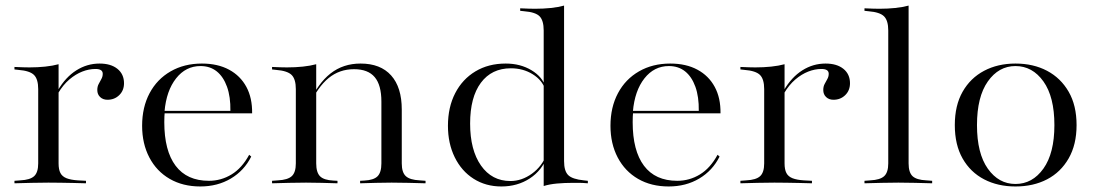

<svg xmlns="http://www.w3.org/2000/svg" viewBox="-20 -653 3917 684"><path d="M152.4 -2.4Q121 -2.4 92.3 -1.6Q63.7 -0.8 31.5 0V-8.9L52.4 -10.5Q87.1 -12.1 101.6 -25.4Q116.1 -38.7 116.1 -71V-206.5H188.7V-71Q188.7 -49.2 195.2 -36.7Q201.6 -24.2 216.9 -18.1Q232.3 -12.1 256.5 -10.5L286.3 -8.9V0Q262.1 -0.8 240.3 -1.2Q218.5 -1.6 196.8 -2Q175 -2.4 152.4 -2.4ZM116.1 -206.5V-335.5Q116.1 -371 101.2 -385.9Q86.3 -400.8 46 -404L31.5 -405.6V-414.5Q50.8 -413.7 61.7 -413.3Q72.6 -412.9 84.7 -412.9Q114.5 -412.9 141.1 -415.7Q167.7 -418.5 188.7 -424.2V-414.5V-206.5ZM362.9 -297.6Q346.8 -297.6 336.7 -307.3Q326.6 -316.9 326.6 -332.3Q326.6 -345.2 331.9 -354.4Q337.1 -363.7 341.5 -372.2Q346 -380.6 346 -390.3Q346 -407.3 320.2 -407.3Q296.8 -407.3 273 -398Q249.2 -388.7 227 -369.8Q204.8 -350.8 187.1 -321L186.3 -331.5Q213.7 -378.2 252 -402.4Q290.3 -426.6 334.7 -426.6Q375 -426.6 398.4 -407.7Q421.8 -388.7 421.8 -356.5Q421.8 -330.6 404.8 -314.1Q387.9 -297.6 362.9 -297.6Z M693.5 11.3Q631.5 11.3 584.7 -15.7Q537.9 -42.7 512.1 -91.9Q486.3 -141.1 486.3 -204.8Q486.3 -271 512.9 -321Q539.5 -371 587.9 -398.8Q636.3 -426.6 699.2 -426.6Q755.6 -426.6 796 -404.8Q836.3 -383.1 857.7 -343.5Q879 -304 878.2 -249.2H532.3L531.5 -258.1H800.8Q801.6 -308.1 788.7 -344Q775.8 -379.8 752 -398.8Q728.2 -417.7 694.4 -417.7Q641.9 -417.7 607.3 -373.8Q572.6 -329.8 566.1 -255.6L566.9 -254.8Q566.1 -246.8 565.7 -237.9Q565.3 -229 565.3 -217.7Q565.3 -116.1 605.6 -62.5Q646 -8.9 724.2 -8.9Q767.7 -8.9 804.8 -31.5Q841.9 -54 867.7 -101.6L875 -95.2Q850 -45.2 802.4 -16.9Q754.8 11.3 693.5 11.3Z M1070.2 -2.4Q1038.7 -2.4 1010.1 -1.6Q981.5 -0.8 949.2 0V-8.9L970.2 -10.5Q1004.8 -12.1 1019.4 -25.4Q1033.9 -38.7 1033.9 -71V-206.5H1106.5V-71Q1106.5 -38.7 1120.2 -25Q1133.9 -11.3 1167.7 -9.7L1182.3 -8.9V0Q1152.4 -0.8 1125.4 -1.6Q1098.4 -2.4 1070.2 -2.4ZM1033.9 -206.5V-335.5Q1033.9 -371 1019 -385.9Q1004 -400.8 963.7 -404L949.2 -405.6V-414.5Q968.5 -413.7 979.4 -413.3Q990.3 -412.9 1002.4 -412.9Q1032.3 -412.9 1058.9 -415.7Q1085.5 -418.5 1106.5 -424.2V-414.5V-206.5ZM1338.7 -206.5V-291.1Q1338.7 -350 1314.9 -378.2Q1291.1 -406.5 1241.1 -406.5Q1189.5 -406.5 1150.8 -375Q1112.1 -343.5 1081.5 -276.6L1080.6 -283.9Q1112.1 -355.6 1157.3 -391.1Q1202.4 -426.6 1264.5 -426.6Q1335.5 -426.6 1373.4 -384.3Q1411.3 -341.9 1411.3 -262.9V-206.5ZM1375 -2.4Q1346.8 -2.4 1319.8 -1.6Q1292.7 -0.8 1262.9 0V-8.9L1277.4 -9.7Q1311.3 -11.3 1325 -25Q1338.7 -38.7 1338.7 -71V-206.5H1411.3V-71Q1411.3 -38.7 1425.8 -25.4Q1440.3 -12.1 1475 -10.5L1496 -8.9V0Q1463.7 -0.8 1435.1 -1.6Q1406.5 -2.4 1375 -2.4Z M1766.1 11.3Q1710.5 11.3 1667.3 -16.1Q1624.2 -43.5 1600 -92.7Q1575.8 -141.9 1575.8 -204.8Q1575.8 -271 1601.6 -321Q1627.4 -371 1673.8 -398.8Q1720.2 -426.6 1781.5 -426.6Q1833.9 -426.6 1873.4 -402.8Q1912.9 -379 1923.4 -342.7L1921.8 -335.5Q1911.3 -367.7 1877.4 -388.7Q1843.5 -409.7 1800 -409.7Q1731.5 -409.7 1693.1 -358.1Q1654.8 -306.5 1654.8 -212.9Q1654.8 -118.5 1693.5 -63.3Q1732.3 -8.1 1798.4 -8.1Q1838.7 -8.1 1875 -34.3Q1911.3 -60.5 1928.2 -104.8L1929.8 -96.8Q1911.3 -46 1867.3 -17.3Q1823.4 11.3 1766.1 11.3ZM1916.9 0V-206.5H1989.5V-79Q1989.5 -43.5 2004.4 -29Q2019.4 -14.5 2059.7 -10.5L2074.2 -8.9V0Q2054.8 -1.6 2044 -1.6Q2033.1 -1.6 2021 -1.6Q1991.1 -1.6 1964.5 0.8Q1937.9 3.2 1916.9 9.7ZM1916.9 -206.5V-544.4Q1916.9 -579.8 1902.4 -594.8Q1887.9 -609.7 1847.6 -612.9L1833.1 -614.5V-623.4Q1852.4 -622.6 1863.3 -622.2Q1874.2 -621.8 1886.3 -621.8Q1916.1 -621.8 1942.7 -624.6Q1969.4 -627.4 1989.5 -633.1V-623.4V-206.5Z M2362.1 11.3Q2300 11.3 2253.2 -15.7Q2206.5 -42.7 2180.6 -91.9Q2154.8 -141.1 2154.8 -204.8Q2154.8 -271 2181.5 -321Q2208.1 -371 2256.5 -398.8Q2304.8 -426.6 2367.7 -426.6Q2424.2 -426.6 2464.5 -404.8Q2504.8 -383.1 2526.2 -343.5Q2547.6 -304 2546.8 -249.2H2200.8L2200 -258.1H2469.4Q2470.2 -308.1 2457.3 -344Q2444.4 -379.8 2420.6 -398.8Q2396.8 -417.7 2362.9 -417.7Q2310.5 -417.7 2275.8 -373.8Q2241.1 -329.8 2234.7 -255.6L2235.5 -254.8Q2234.7 -246.8 2234.3 -237.9Q2233.9 -229 2233.9 -217.7Q2233.9 -116.1 2274.2 -62.5Q2314.5 -8.9 2392.7 -8.9Q2436.3 -8.9 2473.4 -31.5Q2510.5 -54 2536.3 -101.6L2543.5 -95.2Q2518.5 -45.2 2471 -16.9Q2423.4 11.3 2362.1 11.3Z M2738.7 -2.4Q2707.3 -2.4 2678.6 -1.6Q2650 -0.8 2617.7 0V-8.9L2638.7 -10.5Q2673.4 -12.1 2687.9 -25.4Q2702.4 -38.7 2702.4 -71V-206.5H2775V-71Q2775 -49.2 2781.5 -36.7Q2787.9 -24.2 2803.2 -18.1Q2818.5 -12.1 2842.7 -10.5L2872.6 -8.9V0Q2848.4 -0.8 2826.6 -1.2Q2804.8 -1.6 2783.1 -2Q2761.3 -2.4 2738.7 -2.4ZM2702.4 -206.5V-335.5Q2702.4 -371 2687.5 -385.9Q2672.6 -400.8 2632.3 -404L2617.7 -405.6V-414.5Q2637.1 -413.7 2648 -413.3Q2658.9 -412.9 2671 -412.9Q2700.8 -412.9 2727.4 -415.7Q2754 -418.5 2775 -424.2V-414.5V-206.5ZM2949.2 -297.6Q2933.1 -297.6 2923 -307.3Q2912.9 -316.9 2912.9 -332.3Q2912.9 -345.2 2918.1 -354.4Q2923.4 -363.7 2927.8 -372.2Q2932.3 -380.6 2932.3 -390.3Q2932.3 -407.3 2906.5 -407.3Q2883.1 -407.3 2859.3 -398Q2835.5 -388.7 2813.3 -369.8Q2791.1 -350.8 2773.4 -321L2772.6 -331.5Q2800 -378.2 2838.3 -402.4Q2876.6 -426.6 2921 -426.6Q2961.3 -426.6 2984.7 -407.7Q3008.1 -388.7 3008.1 -356.5Q3008.1 -330.6 2991.1 -314.1Q2974.2 -297.6 2949.2 -297.6Z M3180.6 -2.4Q3149.2 -2.4 3120.6 -1.6Q3091.9 -0.8 3059.7 0V-8.9L3080.6 -10.5Q3115.3 -12.1 3129.8 -25.4Q3144.4 -38.7 3144.4 -71V-206.5H3216.9V-71Q3216.9 -38.7 3231 -25.4Q3245.2 -12.1 3279.8 -10.5L3300.8 -8.9V0Q3268.5 -0.8 3239.9 -1.6Q3211.3 -2.4 3180.6 -2.4ZM3144.4 -206.5V-544.4Q3144.4 -579.8 3129.4 -594.8Q3114.5 -609.7 3074.2 -612.9L3059.7 -614.5V-623.4Q3079 -622.6 3089.9 -622.2Q3100.8 -621.8 3112.9 -621.8Q3142.7 -621.8 3169.4 -624.6Q3196 -627.4 3216.9 -633.1V-623.4V-206.5Z M3597.6 11.3Q3534.7 11.3 3485.9 -14.1Q3437.1 -39.5 3409.3 -88.3Q3381.5 -137.1 3381.5 -207.3Q3381.5 -277.4 3409.3 -326.2Q3437.1 -375 3485.9 -400.8Q3534.7 -426.6 3597.6 -426.6Q3661.3 -426.6 3710.1 -400.8Q3758.9 -375 3787.1 -326.2Q3815.3 -277.4 3815.3 -207.3Q3815.3 -137.9 3787.1 -88.7Q3758.9 -39.5 3710.1 -14.1Q3661.3 11.3 3597.6 11.3ZM3597.6 2.4Q3658.1 2.4 3697.2 -52.4Q3736.3 -107.3 3736.3 -207.3Q3736.3 -308.1 3697.2 -362.9Q3658.1 -417.7 3597.6 -417.7Q3537.9 -417.7 3499.2 -362.9Q3460.5 -308.1 3460.5 -207.3Q3460.5 -106.5 3499.2 -52Q3537.9 2.4 3597.6 2.4Z"/></svg>

Font: Playfair 144pt SemiExpanded Light
Style: Regular
Weight: 300
Width: 6
Designer: Claus Eggers Sørensen
Foundry: Claus Eggers Sørensen
Version: Version 2.203